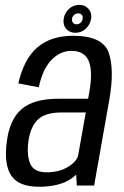

<svg xmlns="http://www.w3.org/2000/svg" viewBox="-20 -744 496 770"><path d="M288 0 285.5 -43.5Q276.5 -35 265.5 -27.5Q218 5 137 5Q55 5 25.2 -39.5Q-4.5 -84 7 -174Q18 -264.5 66.5 -306.2Q115 -348 214.5 -348H333.5L338 -373.5Q353 -458 336 -499Q319 -540 266.5 -540Q221 -540 185.8 -503Q150.5 -466 135.5 -394L53.5 -409.5Q76 -508 130.2 -554.2Q184.5 -600.5 273 -600.5Q393 -600.5 416.2 -532Q439.5 -463.5 418.5 -344.5L357.5 0ZM294 -124 324 -293H227.5Q162 -293 132.2 -264.8Q102.5 -236.5 94 -178.5Q86.5 -122.5 101 -87.8Q115.5 -53 167 -53Q217 -53 253.2 -75Q289.5 -97 294 -124ZM282.5 -612.5Q259 -612.5 245.2 -628.8Q231.5 -645 235.5 -669Q239 -692 256.5 -708.2Q274 -724.5 298 -724.5Q321.5 -724.5 335.2 -708.2Q349 -692 345.5 -669Q341.5 -645.5 324 -629Q306.5 -612.5 282.5 -612.5ZM287 -646.5Q296 -646.5 303 -652.8Q310 -659 311.5 -669Q313 -678.5 307.8 -684.5Q302.5 -690.5 293.5 -690.5Q284.5 -690.5 277.5 -684.5Q270.5 -678.5 269 -669Q267.5 -659 272.8 -652.8Q278 -646.5 287 -646.5Z"/></svg>

Font: Anybody
Style: Italic
Weight: 400
Italic angle: -10°
Designer: Tyler Finck
Foundry: Etcetera Type Company
Version: Version 1.010; ttfautohint (v1.8.3) -l 8 -r 50 -G 200 -x 14 